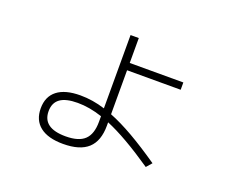

<svg xmlns="http://www.w3.org/2000/svg" viewBox="-105 -777 1148 963"><g transform="rotate(20 469.0 -295.5)"><path d="M142.6 -111.3Q142.6 -174.3 185.1 -207.3Q227.5 -240.2 308.6 -240.2Q374 -240.2 440.4 -219.2V-610.4H484.4V-477.5H770.5V-438.5H484.4V-203.6Q542.5 -180.7 610.6 -141.6Q678.7 -102.5 763.7 -43.9L738.3 -14.6Q585.9 -118.7 484.4 -160.6V-142.6Q484.4 -61 441.2 -21.2Q397.9 18.6 308.6 18.6Q227.5 18.6 185.1 -14.9Q142.6 -48.3 142.6 -111.3ZM307.6 -21.5Q377.4 -21.5 408.9 -51.8Q440.4 -82 440.4 -147.5V-177.2Q371.1 -200.2 308.6 -200.2Q245.6 -200.2 215.1 -178.2Q184.6 -156.2 184.6 -111.3Q184.6 -21.5 307.6 -21.5Z"/></g></svg>

Font: Pretendard ExtraLight
Style: Regular
Weight: 200
Designer: Base glyphs from Inter by Rasmus Andersson; Hangeul glyphs from Noto Sans CJK(Source Han Sans) by Jang Soo-young and Kan
Foundry: Kil Hyung-jin
Version: Version 1.309